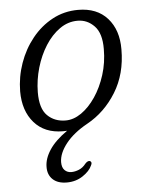

<svg xmlns="http://www.w3.org/2000/svg" viewBox="-50 -493 562 740"><g transform="rotate(-5 231.5 -122.5)"><path d="M279.5 -452Q352.5 -452 393 -406.5Q433.5 -361 433 -286Q433 -191 389.2 -120.2Q345.5 -49.5 276.5 -11.5Q223 18 193.5 55.2Q164 92.5 163.5 127Q163.5 148 173.8 158.2Q184 168.5 199.5 168.5Q214 168.5 229.2 162.2Q244.5 156 256 141Q265 131 273 132Q277 132.5 279.2 137Q281.5 141.5 277 150Q268 171 241 189Q214 207 179 207Q144 207 124.8 189Q105.5 171 106 140.5Q106 108.5 128.2 74.8Q150.5 41 197 8.5Q188 9 181.5 9Q110.5 9 70.2 -37Q30 -83 30 -158.5Q30.5 -214.5 49 -267Q67.5 -319.5 101 -361.2Q134.5 -403 180 -427.5Q225.5 -452 279.5 -452ZM195.5 -31.5Q226 -31.5 256 -52.2Q286 -73 310.8 -109.5Q335.5 -146 350.5 -193.2Q365.5 -240.5 365.5 -293Q366 -354 338.8 -382.2Q311.5 -410.5 274 -410.5Q236.5 -410.5 204.8 -388Q173 -365.5 149 -327.8Q125 -290 111.5 -243.5Q98 -197 97.5 -149.5Q97 -86 124.8 -58.8Q152.5 -31.5 195.5 -31.5Z"/></g></svg>

Font: Fraunces 72pt SuperSoft Light
Style: Italic
Weight: 300
Italic angle: -16°
Version: Version 1.000;[b76b70a41]